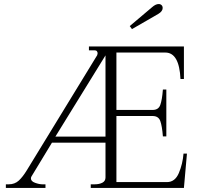

<svg xmlns="http://www.w3.org/2000/svg" viewBox="-20 -930 984 950"><path d="M622 -801 732 -894Q750 -910 765 -910Q774 -910 779.5 -904.5Q785 -899 785 -891Q785 -874 763 -861L633 -786ZM9 -18H23Q53 -18 73 -36.5Q93 -55 113 -88L461 -657Q463 -663 463 -666Q463 -672 459.5 -676.5Q456 -681 448 -681H420V-700H890V-539H873Q867 -670 798 -670H556V-386H735Q764 -386 773 -410.5Q782 -435 786 -487H803V-255H786Q782 -307 773 -331.5Q764 -356 735 -356H556V-29H806Q846 -29 865 -74Q884 -119 888 -170H905L890 0H429V-18H448Q471 -18 486.5 -26Q502 -34 502 -52V-224H237L137 -59Q133 -54 133 -47Q133 -33 153.5 -25.5Q174 -18 190 -18H205V0H9ZM502 -254V-656L254 -254Z"/></svg>

Font: Taviraj ExtraLight
Style: Regular
Weight: 275
Designer: Katatrad Team
Foundry: CadsonDemak
Version: Version 1.001